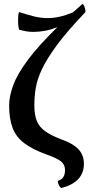

<svg xmlns="http://www.w3.org/2000/svg" viewBox="-20 -750 441 945"><path d="M284 175Q279 176 273.5 167.5Q268 159 265.5 149.5Q263 140 268 139Q300 129 300 87Q300 61 281 45Q262 29 208 10Q139 -15 99 -45.5Q59 -76 42 -120.5Q25 -165 25 -231Q25 -276 45 -330.5Q65 -385 117 -455Q169 -525 263 -617Q232 -604 202 -598.5Q172 -593 144 -593Q125 -593 108 -596Q91 -599 76 -603Q73 -604 71 -617.5Q69 -631 69 -648.5Q69 -666 70.5 -678.5Q72 -691 76 -690Q116 -677 148.5 -669Q181 -661 215 -661Q243 -661 272.5 -667.5Q302 -674 339 -689Q361 -709 384 -729Q388 -733 392.5 -724Q397 -715 399.5 -704Q402 -693 399 -689Q312 -598 262 -530.5Q212 -463 187.5 -411.5Q163 -360 156 -317Q149 -274 149 -231Q149 -186 161 -155.5Q173 -125 202.5 -104Q232 -83 282 -64Q341 -43 367 -14.5Q393 14 393 56Q393 146 284 175Z"/></svg>

Font: Junicode
Style: Bold
Weight: 700
Designer: Peter S. Baker
Version: Version 2.100; ttfautohint (v1.8.4)